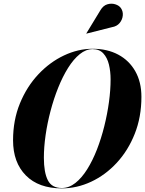

<svg xmlns="http://www.w3.org/2000/svg" viewBox="-20 -1029 800 1059"><path d="M597 -879 456.5 -843.5 456 -844.5 533.5 -972Q549 -998.5 572 -1005.2Q595 -1012 616.2 -1005.2Q637.5 -998.5 647.5 -983.5Q659.5 -965.5 657.2 -943Q655 -920.5 639.8 -902Q624.5 -883.5 597 -879ZM321 10Q193 10 122.5 -61.5Q52 -133 52 -255Q52 -366.5 90 -459Q128 -551.5 191.5 -619Q255 -686.5 333 -723.2Q411 -760 491 -760Q571.5 -760 632 -727.8Q692.5 -695.5 726.2 -636Q760 -576.5 760 -495Q760 -383.5 723.2 -291Q686.5 -198.5 624 -131Q561.5 -63.5 483 -26.8Q404.5 10 321 10ZM491 -758Q454 -758 419.8 -730.2Q385.5 -702.5 355.5 -654.5Q325.5 -606.5 301 -545.5Q276.5 -484.5 258.8 -417.2Q241 -350 231.5 -283.5Q222 -217 222 -159Q222 -78 243.8 -35Q265.5 8 321 8Q360.5 8 395.8 -19.8Q431 -47.5 461 -95.5Q491 -143.5 514.8 -204.5Q538.5 -265.5 555.2 -332.8Q572 -400 581 -466.5Q590 -533 590 -591Q590 -635 580.8 -673Q571.5 -711 549.8 -734.5Q528 -758 491 -758Z"/></svg>

Font: Bodoni* 96
Style: Bold Italic
Weight: 700
Italic angle: -13°
Version: Version 2.2